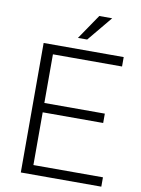

<svg xmlns="http://www.w3.org/2000/svg" viewBox="-98 -973 764 1038"><g transform="rotate(10 284.5 -453.5)"><path d="M150.4 -51.3V-340.8H482.4V-392.1H150.4V-659.2H529.8V-710.9H90.3V0H532.2V-51.3ZM318.8 -770 432.1 -906.7H361.3L268.1 -770Z"/></g></svg>

Font: Vazirmatn ExtraLight
Style: Regular
Weight: 200
Designer: Saber Rastikerdar
Foundry: Saber Rastikerdar
Version: Version 33.003